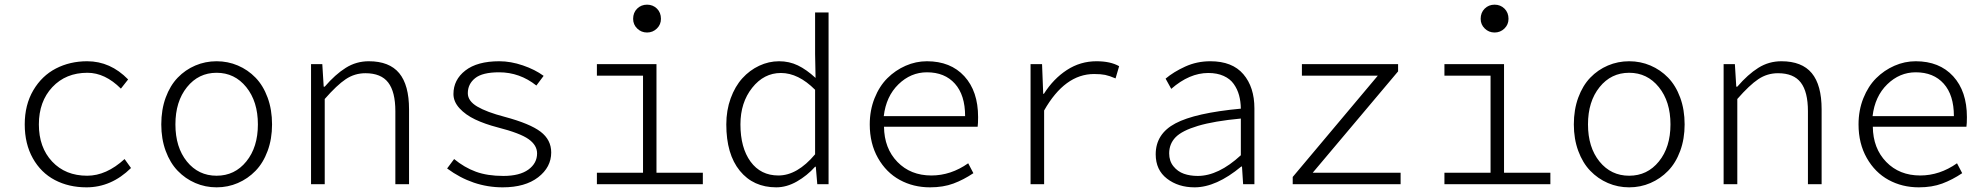

<svg xmlns="http://www.w3.org/2000/svg" viewBox="-20 -782 8435 815"><path d="M347.2 13.2Q272 13.2 212.9 -17.8Q153.8 -48.8 119.4 -110.1Q85 -171.4 85 -253.9Q85 -336.9 121.3 -398.7Q157.7 -460.4 217.3 -491.2Q276.9 -522 350.1 -522Q448.7 -522 523.9 -444.8L493.2 -405.8Q425.8 -473.1 351.1 -473.1Q259.3 -473.1 202.1 -412.1Q145 -351.1 145 -253.9Q145 -156.2 201.4 -96.2Q257.8 -36.1 350.1 -36.1Q431.2 -36.1 508.8 -106.9L536.1 -68.8Q452.6 13.2 347.2 13.2Z M664.6 -253.9Q664.6 -316.4 683.3 -367.7Q702.1 -418.9 734.4 -452.4Q766.6 -485.8 809.1 -503.9Q851.6 -522 899.4 -522Q947.3 -522 989.7 -503.9Q1032.2 -485.8 1064.7 -452.4Q1097.2 -418.9 1116 -367.7Q1134.8 -316.4 1134.8 -253.9Q1134.8 -192.4 1116 -141.4Q1097.2 -90.3 1064.7 -56.9Q1032.2 -23.4 989.7 -5.1Q947.3 13.2 899.4 13.2Q851.6 13.2 809.1 -5.1Q766.6 -23.4 734.4 -56.9Q702.1 -90.3 683.3 -141.4Q664.6 -192.4 664.6 -253.9ZM1074.7 -253.9Q1074.7 -351.1 1025.4 -412.1Q976.1 -473.1 899.4 -473.1Q822.8 -473.1 773.7 -412.1Q724.6 -351.1 724.6 -253.9Q724.6 -156.7 773.4 -96.4Q822.3 -36.1 899.4 -36.1Q976.6 -36.1 1025.6 -96.7Q1074.7 -157.2 1074.7 -253.9Z M1300.3 0V-509.8H1348.1L1354 -414.1H1358.4Q1403.3 -466.3 1447.8 -494.1Q1492.2 -522 1545.4 -522Q1632.8 -522 1674.6 -471.4Q1716.3 -420.9 1716.3 -317.9V0H1658.2V-310.1Q1658.2 -392.1 1627.9 -431.6Q1597.7 -471.2 1531.2 -471.2Q1485.4 -471.2 1447.8 -446Q1410.2 -420.9 1358.4 -361.8V0Z M2113.8 13.2Q1986.3 13.2 1877.9 -66.9L1907.7 -106.9Q1950.7 -71.3 1999.8 -53.2Q2048.8 -35.2 2116.7 -35.2Q2185.5 -35.2 2222.7 -62Q2259.8 -88.9 2259.8 -130.9Q2259.8 -165.5 2223.9 -191.2Q2188 -216.8 2092.8 -241.2Q2038.1 -255.4 1997.1 -274.9Q1956.1 -294.4 1930.4 -322.5Q1904.8 -350.6 1904.8 -382.8Q1904.8 -443.4 1955.3 -482.7Q2005.9 -522 2099.6 -522Q2147.9 -522 2199.5 -504.4Q2251 -486.8 2287.6 -460L2256.8 -418.9Q2186 -475.1 2098.6 -475.1Q2027.8 -475.1 1996.8 -450.2Q1965.8 -425.3 1965.8 -386.2Q1965.8 -353.5 2005.6 -329.8Q2045.4 -306.2 2122.1 -286.1Q2229.5 -257.3 2274.7 -222.9Q2319.8 -188.5 2319.8 -134.8Q2319.8 -72.3 2264.4 -29.5Q2209 13.2 2113.8 13.2Z M2667.5 -702.1Q2667.5 -728.5 2684.6 -745.4Q2701.7 -762.2 2726.6 -762.2Q2751.5 -762.2 2768.6 -745.4Q2785.6 -728.5 2785.6 -702.1Q2785.6 -677.7 2768.3 -660.9Q2751 -644 2726.6 -644Q2702.1 -644 2684.8 -660.9Q2667.5 -677.7 2667.5 -702.1ZM2513.7 0V-48.8H2709.5V-460.9H2513.7V-509.8H2766.6V-48.8H2963.4V0Z M3274.9 13.2Q3177.7 13.2 3120.4 -57.1Q3063 -127.4 3063 -253.9Q3063 -313.5 3081.5 -364.5Q3100.1 -415.5 3131.1 -449.7Q3162.1 -483.9 3202.6 -502.9Q3243.2 -522 3287.1 -522Q3330.1 -522 3366.7 -504.4Q3403.3 -486.8 3441.9 -451.2L3439.9 -553.2V-729H3497.1V0H3449.2L3442.9 -74.2H3439.9Q3406.2 -36.6 3362.8 -11.7Q3319.3 13.2 3274.9 13.2ZM3284.2 -37.1Q3364.3 -37.1 3439.9 -127V-400.9Q3368.7 -472.2 3294.9 -472.2Q3222.7 -472.2 3172.9 -409.4Q3123 -346.7 3123 -253.9Q3123 -154.8 3166 -95.9Q3209 -37.1 3284.2 -37.1Z M3927.7 13.2Q3856.9 13.2 3799.3 -18.3Q3741.7 -49.8 3706.8 -111.3Q3671.9 -172.9 3671.9 -253.9Q3671.9 -314 3692.4 -365.2Q3712.9 -416.5 3746.8 -450.2Q3780.8 -483.9 3824.2 -502.9Q3867.7 -522 3914.6 -522Q4015.1 -522 4073.5 -458.3Q4131.8 -394.5 4131.8 -285.2Q4131.8 -257.3 4129.9 -244.1H3732.4Q3733.4 -152.3 3789.3 -94.7Q3845.2 -37.1 3933.6 -37.1Q4016.1 -37.1 4089.8 -88.9L4111.8 -46.9Q4070.3 -19 4027.1 -2.9Q3983.9 13.2 3927.7 13.2ZM3731.4 -289.1H4076.7Q4076.7 -378.4 4033.4 -426.8Q3990.2 -475.1 3914.6 -475.1Q3846.2 -475.1 3793.7 -424.1Q3741.2 -373 3731.4 -289.1Z M4354.5 0V-509.8H4403.3L4408.2 -383.8H4411.1Q4451.7 -447.8 4508.8 -484.9Q4565.9 -522 4634.3 -522Q4693.8 -522 4730.5 -501L4715.3 -449.2Q4689 -460.4 4671.1 -464.1Q4653.3 -467.8 4624 -467.8Q4500 -467.8 4412.1 -313V0Z M5050.8 13.2Q4981.4 13.2 4933.6 -23.7Q4885.7 -60.5 4885.7 -127Q4885.7 -213.9 4969.5 -258.3Q5053.2 -302.7 5247.1 -320.8Q5246.6 -352.1 5239.5 -377.9Q5232.4 -403.8 5217 -425.5Q5201.7 -447.3 5174.1 -459.7Q5146.5 -472.2 5108.9 -472.2Q5028.8 -472.2 4951.7 -404.8L4927.7 -448.2Q4961.9 -477.1 5011.2 -499.5Q5060.5 -522 5117.7 -522Q5210.9 -522 5257.8 -467Q5304.7 -412.1 5304.7 -321.8V0H5256.8L5252 -75.2H5249Q5142.6 13.2 5050.8 13.2ZM5064 -35.2Q5151.9 -35.2 5247.1 -123V-278.8Q5133.3 -268.1 5065.4 -247.8Q4997.6 -227.5 4970.2 -199.5Q4942.9 -171.4 4942.9 -130.9Q4942.9 -98.6 4960.9 -76.2Q4979 -53.7 5005.4 -44.4Q5031.7 -35.2 5064 -35.2Z M5467.3 0V-30.8L5828.6 -460.9H5506.3V-509.8H5914.6V-479L5552.2 -48.8H5925.3V0Z M6265.1 -702.1Q6265.1 -728.5 6282.2 -745.4Q6299.3 -762.2 6324.2 -762.2Q6349.1 -762.2 6366.2 -745.4Q6383.3 -728.5 6383.3 -702.1Q6383.3 -677.7 6366 -660.9Q6348.6 -644 6324.2 -644Q6299.8 -644 6282.5 -660.9Q6265.1 -677.7 6265.1 -702.1ZM6111.3 0V-48.8H6307.1V-460.9H6111.3V-509.8H6364.3V-48.8H6561V0Z M6660.6 -253.9Q6660.6 -316.4 6679.4 -367.7Q6698.2 -418.9 6730.5 -452.4Q6762.7 -485.8 6805.2 -503.9Q6847.7 -522 6895.5 -522Q6943.4 -522 6985.8 -503.9Q7028.3 -485.8 7060.8 -452.4Q7093.3 -418.9 7112.1 -367.7Q7130.9 -316.4 7130.9 -253.9Q7130.9 -192.4 7112.1 -141.4Q7093.3 -90.3 7060.8 -56.9Q7028.3 -23.4 6985.8 -5.1Q6943.4 13.2 6895.5 13.2Q6847.7 13.2 6805.2 -5.1Q6762.7 -23.4 6730.5 -56.9Q6698.2 -90.3 6679.4 -141.4Q6660.6 -192.4 6660.6 -253.9ZM7070.8 -253.9Q7070.8 -351.1 7021.5 -412.1Q6972.2 -473.1 6895.5 -473.1Q6818.8 -473.1 6769.8 -412.1Q6720.7 -351.1 6720.7 -253.9Q6720.7 -156.7 6769.5 -96.4Q6818.4 -36.1 6895.5 -36.1Q6972.7 -36.1 7021.7 -96.7Q7070.8 -157.2 7070.8 -253.9Z M7296.4 0V-509.8H7344.2L7350.1 -414.1H7354.5Q7399.4 -466.3 7443.8 -494.1Q7488.3 -522 7541.5 -522Q7628.9 -522 7670.7 -471.4Q7712.4 -420.9 7712.4 -317.9V0H7654.3V-310.1Q7654.3 -392.1 7624 -431.6Q7593.8 -471.2 7527.3 -471.2Q7481.4 -471.2 7443.8 -446Q7406.2 -420.9 7354.5 -361.8V0Z M8125 13.2Q8054.2 13.2 7996.6 -18.3Q7939 -49.8 7904.1 -111.3Q7869.1 -172.9 7869.1 -253.9Q7869.1 -314 7889.6 -365.2Q7910.2 -416.5 7944.1 -450.2Q7978 -483.9 8021.5 -502.9Q8064.9 -522 8111.8 -522Q8212.4 -522 8270.8 -458.3Q8329.1 -394.5 8329.1 -285.2Q8329.1 -257.3 8327.1 -244.1H7929.7Q7930.7 -152.3 7986.6 -94.7Q8042.5 -37.1 8130.9 -37.1Q8213.4 -37.1 8287.1 -88.9L8309.1 -46.9Q8267.6 -19 8224.4 -2.9Q8181.2 13.2 8125 13.2ZM7928.7 -289.1H8273.9Q8273.9 -378.4 8230.7 -426.8Q8187.5 -475.1 8111.8 -475.1Q8043.5 -475.1 7991 -424.1Q7938.5 -373 7928.7 -289.1Z"/></svg>

Font: Office Code Pro Light
Style: Regular
Weight: 300
Designer: Nathan Rutzky & Paul D. Hunt
Foundry: Adobe Systems Incorporated
Version: Version 1.004;PS 001.004;hotconv 1.0.70;makeotf.lib2.5.58329